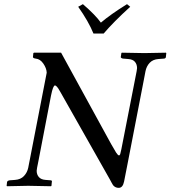

<svg xmlns="http://www.w3.org/2000/svg" viewBox="-20 -903 828 933"><path d="M583 -21Q576.7 9.8 557.1 9.8Q533.7 9.8 522.9 -14.2Q521.5 -17.1 518.1 -23.2Q514.6 -29.3 513.2 -32.2L273.9 -455.1Q272 -458.5 263.2 -473.1Q252.9 -487.8 247.1 -487.8Q237.8 -487.8 228 -439L168 -127Q166.5 -120.1 164.1 -107.4Q161.6 -94.7 160.2 -87.9Q158.2 -78.1 158.2 -73.2Q158.2 -54.7 168.9 -42.5Q179.7 -30.3 201.2 -28.8Q205.1 -28.3 213.6 -27.8Q222.2 -27.3 226.1 -26.9Q230 -26.9 231 -24.9Q233.4 -22.5 231.9 -19L230 0L228 2Q138.2 0 124 0H110.8Q90.3 0 14.2 2L12.2 0Q12.7 -2.9 13.2 -9Q13.7 -15.1 14.2 -18.1Q15.6 -25.4 27.8 -26.9Q31.7 -27.3 40.5 -27.8Q49.3 -28.3 53.2 -28.8Q80.6 -30.8 96.4 -47.6Q112.3 -64.5 117.2 -87.9Q118.7 -94.7 121.1 -108.2Q123.5 -121.6 125 -127.9L207 -549.8Q206.1 -571.3 190.7 -593.8Q175.3 -616.2 153.8 -618.2Q140.1 -620.1 140.1 -626Q140.6 -628.9 141.1 -635.5Q141.6 -642.1 142.1 -645L145 -647H276.9L520 -203.1Q525.9 -193.8 533.4 -180.2Q541 -166.5 543.9 -162.1Q553.2 -147.9 558.1 -147.9Q562 -147.9 564.2 -154.3Q566.4 -160.6 569.8 -178.2L636.2 -517.1Q637.7 -523.4 640.1 -537.1Q642.6 -550.8 644 -557.1Q646 -566.9 646 -571.8Q646 -590.3 635.7 -602.5Q625.5 -614.7 603 -616.2Q599.1 -616.7 591.1 -617.2Q583 -617.7 579.1 -618.2Q575.2 -618.2 570.8 -620.6Q566.4 -623 566.9 -626Q567.4 -628.9 568.4 -635.5Q569.3 -642.1 569.8 -645L571.8 -647Q661.6 -645 682.1 -645Q696.3 -645 786.1 -647L788.1 -645Q787.6 -642.1 787.1 -635.5Q786.6 -628.9 786.1 -626Q786.1 -622.6 783 -620.4Q779.8 -618.2 776.9 -618.2Q772.5 -617.7 763.4 -617.2Q754.4 -616.7 750 -616.2Q723.1 -614.3 707.5 -597.9Q691.9 -581.5 687 -557.1Q685.5 -550.3 683.1 -536.6Q680.7 -522.9 679.2 -516.1L599.1 -103Q596.7 -89.8 591.1 -62.3Q585.4 -34.7 583 -21ZM483.9 -740.2H434.1Q410.6 -798.3 359.9 -870.1L382.8 -882.8Q443.8 -830.1 470.2 -793Q517.1 -833 597.2 -882.8L612.8 -870.1Q531.7 -796.4 483.9 -740.2Z"/></svg>

Font: Common Serif
Style: Italic
Weight: 400
Italic angle: -12°
Designer: Philipp H. Poll, Khaled Hosny
Foundry: Stefan Peev, Context Ltd.
Version: Version 1.026